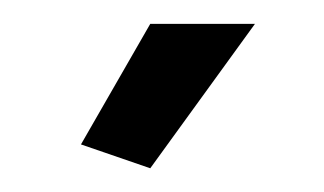

<svg xmlns="http://www.w3.org/2000/svg" viewBox="-20 -750 272 161"><path d="M106 -608.9 47.9 -628.9 106 -730H193.8Z"/></svg>

Font: Rawline Medium
Style: Regular
Weight: 500
Designer: Matt McInerney, Pablo Impallari, Rodrigo Fuenzalida
Foundry: Matt McInerney, Pablo Impallari, Rodrigo Fuenzalida
Version: Version 4.020;PS 004.020;hotconv 1.0.88;makeotf.lib2.5.64775